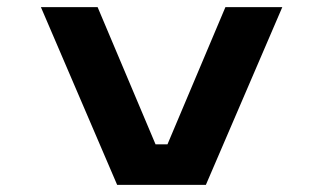

<svg xmlns="http://www.w3.org/2000/svg" viewBox="-20 -520 915 540"><path d="M309.5 0 95 -500H254.5L417.5 -114H451L614 -500H774L559 0Z"/></svg>

Font: Trispace SemiExpanded SemiBold
Style: Regular
Weight: 600
Width: 6
Designer: Tyler Finck
Foundry: Etcetera Type Company
Version: Version 1.210; ttfautohint (v1.8.3)